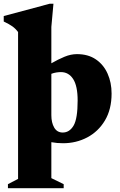

<svg xmlns="http://www.w3.org/2000/svg" viewBox="-40 -734 629 1004"><path d="M54.5 -566.5Q41.5 -584 25.2 -595.8Q9 -607.5 -20.5 -621.5V-650L220 -714.5H239.5L228.5 -593V-403Q264 -423.5 297.2 -437.2Q330.5 -451 362.5 -451Q421 -451 461.2 -423.5Q501.5 -396 522.5 -349.2Q543.5 -302.5 543.5 -245Q543.5 -162.5 508.8 -104.2Q474 -46 416.2 -15.5Q358.5 15 289.5 15Q257.5 15 228.5 9.5V197.5L293 229V250H1.5V229L54.5 201.5ZM228.5 -131.5Q228.5 -92.5 243.5 -66.8Q258.5 -41 288 -41Q323.5 -41 344.8 -77.2Q366 -113.5 366 -208Q366 -284.5 342.5 -320.8Q319 -357 278.5 -357Q267.5 -357 254.5 -355Q241.5 -353 228.5 -348Z"/></svg>

Font: Newsreader 16pt ExtraBold
Style: Regular
Weight: 800
Designer: Hugues Gentile
Foundry: Production Type
Version: Version 1.003; ttfautohint (v1.8.3)